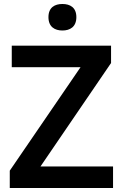

<svg xmlns="http://www.w3.org/2000/svg" viewBox="-20 -943 616 963"><path d="M293 -923C255 -923 223 -906 223 -857C223 -808 255 -790 293 -790C331 -790 363 -808 363 -857C363 -906 331 -923 293 -923ZM547 0V-108H183L537 -627V-714H39V-606H384L29 -87V0Z"/></svg>

Font: Noto Sans Bengali UI SemiBold
Style: Regular
Weight: 600
Designer: Jelle Bosma - Monotype Design Team
Foundry: Monotype Imaging Inc.
Version: Version 2.003